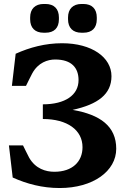

<svg xmlns="http://www.w3.org/2000/svg" viewBox="-20 -933 640 968"><path d="M196 -407V-333C320 -333 396 -277 396 -191C396 -118 345 -67 254 -67C211 -67 159 -82 127 -138C116 -158 107 -179 96 -200H25L44 -38C115 -6 193 15 281 15C449 15 566 -70 566 -183C566 -296 486 -355 346 -379C474 -407 542 -458 542 -549C542 -644 443 -715 293 -715C208 -715 130 -694 59 -662L40 -500H111C122 -521 131 -542 142 -562C172 -618 221 -633 258 -633C342 -633 376 -590 376 -529C376 -454 309 -407 196 -407ZM132 -836C132 -792 157 -768 200 -768H209C253 -768 277 -792 277 -836V-845C277 -888 253 -913 209 -913H200C157 -913 132 -888 132 -845ZM323 -836C323 -792 348 -768 391 -768H400C444 -768 468 -792 468 -836V-845C468 -888 444 -913 400 -913H391C348 -913 323 -888 323 -845Z"/></svg>

Font: LT Superior Serif ExtraBold
Style: Regular
Weight: 800
Designer: Daniel Lyons
Foundry: LyonsType
Version: Version 2.120;FEAKit 1.0